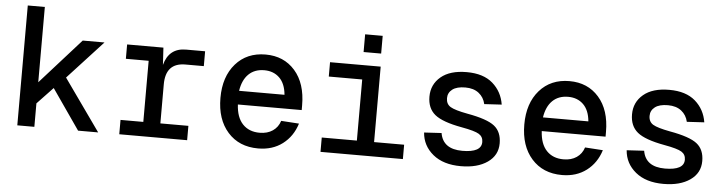

<svg xmlns="http://www.w3.org/2000/svg" viewBox="-45 -917 4291 1133"><g transform="rotate(5 2100.0 -351.0)"><path d="M80 0V-710H181V-264L421 -532H550L342 -306L559 0H440L275 -238L181 -139V0Z M684 0V-85H819V-447H684V-532H899L905 -430Q932 -532 1033 -532H1146V-444H1037Q920 -444 920 -316V-85H1086V0Z M1507 12Q1394 12 1327 -63.5Q1260 -139 1260 -266Q1260 -392 1326.5 -468Q1393 -544 1504 -544Q1612 -544 1678 -469Q1744 -394 1744 -264V-236H1366Q1370 -160 1407.5 -120.5Q1445 -81 1508 -81Q1554 -81 1585.5 -102.5Q1617 -124 1629 -162L1735 -155Q1711 -78 1651.5 -33Q1592 12 1507 12ZM1366 -317H1635Q1629 -383 1594 -417Q1559 -451 1504 -451Q1447 -451 1411.5 -416.5Q1376 -382 1366 -317Z M2078 -609V-714H2182V-609ZM1876 0V-85H2084V-447H1886V-532H2186V-85H2364V0Z M2708 12Q2604 12 2542.5 -38.5Q2481 -89 2475 -167L2578 -173Q2594 -79 2709 -79Q2822 -79 2822 -141Q2822 -172 2797 -187.5Q2772 -203 2694 -217Q2578 -238 2533 -275Q2488 -312 2488 -381Q2488 -453 2542 -498.5Q2596 -544 2695 -544Q2794 -544 2849.5 -495.5Q2905 -447 2917 -371L2814 -365Q2805 -405 2774.5 -429Q2744 -453 2695 -453Q2644 -453 2618 -433Q2592 -413 2592 -381Q2592 -346 2618.5 -330Q2645 -314 2720 -300Q2838 -279 2881.5 -244.5Q2925 -210 2925 -142Q2925 -71 2865.5 -29.5Q2806 12 2708 12Z M3307 12Q3194 12 3127 -63.5Q3060 -139 3060 -266Q3060 -392 3126.5 -468Q3193 -544 3304 -544Q3412 -544 3478 -469Q3544 -394 3544 -264V-236H3166Q3170 -160 3207.5 -120.5Q3245 -81 3308 -81Q3354 -81 3385.5 -102.5Q3417 -124 3429 -162L3535 -155Q3511 -78 3451.5 -33Q3392 12 3307 12ZM3166 -317H3435Q3429 -383 3394 -417Q3359 -451 3304 -451Q3247 -451 3211.5 -416.5Q3176 -382 3166 -317Z M3908 12Q3804 12 3742.5 -38.5Q3681 -89 3675 -167L3778 -173Q3794 -79 3909 -79Q4022 -79 4022 -141Q4022 -172 3997 -187.5Q3972 -203 3894 -217Q3778 -238 3733 -275Q3688 -312 3688 -381Q3688 -453 3742 -498.5Q3796 -544 3895 -544Q3994 -544 4049.5 -495.5Q4105 -447 4117 -371L4014 -365Q4005 -405 3974.5 -429Q3944 -453 3895 -453Q3844 -453 3818 -433Q3792 -413 3792 -381Q3792 -346 3818.5 -330Q3845 -314 3920 -300Q4038 -279 4081.5 -244.5Q4125 -210 4125 -142Q4125 -71 4065.5 -29.5Q4006 12 3908 12Z"/></g></svg>

Font: Txt Mono Medium
Style: Regular
Weight: 500
Monospace: yes
Designer: Open Source
Foundry: XRLN
Version: Version 1.0